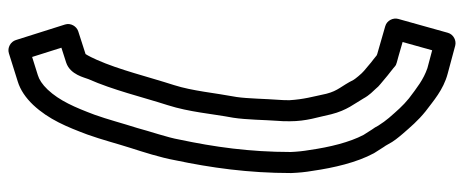

<svg xmlns="http://www.w3.org/2000/svg" viewBox="-343 -527 1102 456"><g transform="rotate(-90 208.0 -299.0)"><path d="M301.6 96.2 336.2 106.2 316.6 176.4 274.2 165.1C247 155.8 227.1 139.9 202.3 121.2C184.7 107 171.8 91.9 156 73.7C150 66.7 143.5 57.7 137.8 48.7C134.8 42.8 131.9 38.2 128.4 33.5L115.6 13.4C98.1 -19.8 86.5 -67 79.7 -114.9C77.1 -129.7 75.6 -144.7 75 -159.5C75.1 -257.8 87 -341 104.6 -424.3C109.3 -451.6 124.3 -494.8 132 -524C143.2 -559.2 152.5 -594.9 163.5 -625.4C181.1 -672.3 196.8 -708.7 223.2 -736.8C235.6 -749.8 247.1 -757 257.4 -760.1L300.7 -773.7L322.7 -704.2L287.2 -692.8C258.3 -683.1 251.8 -648.6 248.1 -640C222 -581.2 205.6 -512 186.2 -451.6C169.7 -399.8 166 -347.5 156.4 -296.2C151.5 -264.7 151.2 -219.9 149.1 -192.3C148.2 -182.8 148 -174.5 148 -162C148 -121.7 157.9 -95.4 164.6 -63.4C174 -25.9 190.1 -7.8 201.9 12.8C210 27.9 220.5 37.1 224.7 41.9C228.7 46.9 232.2 50.2 236.2 53.4L247.7 63C254.6 69 259.4 72.7 264.7 76.8L274.4 84.5C282.5 91 276.7 89.6 301.6 96.2ZM340.8 -812.5C337.1 -824.4 323.1 -833.1 309.5 -828.9L242.6 -807.9C222.2 -801.7 203.7 -788.9 186.8 -771.2C152 -734 134.6 -690.7 116.5 -642.6C104.2 -608.3 94.8 -571.7 84.2 -538.6C75.5 -511.5 61.7 -468.8 55.4 -433.7C37.8 -349.9 25 -260.8 25 -158.5C25.8 -139.6 27.2 -125.1 30.3 -107.1C37.5 -57.2 50 -2.9 72 37.9C72.2 38.2 72.6 38.9 72.9 39.4L86.9 61.4C89.1 64.9 90.7 66.3 93.6 72.2C100 84.9 109.4 96 118.1 106.3C134.2 124.8 149.3 142.8 171.7 160.8C196 179 222.5 202.9 260.5 213.1L327.5 231.1C339.2 234.3 354.2 227.5 358.1 213.7L391.1 95.7C394.4 84 387.6 68.9 373.9 65L307.9 46C306.9 45.7 305.8 45.4 304.6 44.7L295.3 37.2C289.6 33 285.8 29.9 280.2 25L267.8 14.6C260.8 9 247.6 -7.7 246.4 -10.2C231.5 -39.9 220.6 -46.6 213.4 -74.6C206.4 -107.4 200.1 -128.3 198 -162.7C198 -172.7 198.4 -182.4 198.9 -187.8C201.3 -219 201.8 -262.1 205.6 -287.8C215.5 -341 219.9 -392.6 233.8 -436.4C254 -499.3 270.2 -566.7 293.9 -620C297 -627.1 303.4 -640.5 307.6 -646.8L361.7 -664.2C373.4 -668 382.1 -681.9 377.8 -695.5Z"/></g></svg>

Font: Tape
Style: Regular
Weight: 500
Foundry: Cannot Into Space Fonts
Version: Version 0.97